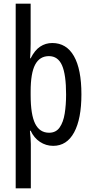

<svg xmlns="http://www.w3.org/2000/svg" viewBox="-20 -780 502 1040"><path d="M421 -269Q421 -136 381.5 -63Q342 10 268 10Q229 10 196.5 -11.5Q164 -33 146 -72H142Q144 -51 145.5 -33Q147 -15 147 0V240H65V-760H146V-544Q146 -505 143 -464H146Q168 -508 197.5 -527.5Q227 -547 263 -547Q340 -547 380.5 -476Q421 -405 421 -269ZM338 -268Q338 -376 316 -426Q294 -476 245 -476Q195 -476 170.5 -430Q146 -384 146 -285V-265Q146 -159 170.5 -110Q195 -61 246 -61Q283 -61 303 -89.5Q323 -118 330.5 -165Q338 -212 338 -268Z"/></svg>

Font: Noto Sans Sinhala ExtraCondensed
Style: Regular
Weight: 400
Width: 2
Designer: Jelle Bosma - Monotype Design Team
Foundry: Monotype Imaging Inc.
Version: Version 2.006; ttfautohint (v1.8.4.7-5d5b)